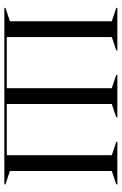

<svg xmlns="http://www.w3.org/2000/svg" viewBox="138 -686 548 863"><g transform="rotate(90 411.5 -254.0)"><path d="M15 -5 75 -25V-483L15 -503V-508H206V-503L146 -483V-11H376V-483L316 -503V-508H507V-503L447 -483V-11H677V-483L617 -503V-508H808V-503L748 -483V-25L808 -5V0H15Z"/></g></svg>

Font: Nyght Serif Light
Style: Regular
Weight: 300
Designer: Maksym Kobuzan
Version: Version 0.410